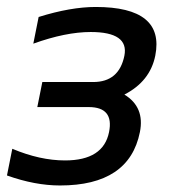

<svg xmlns="http://www.w3.org/2000/svg" viewBox="-36 -538 517 562"><path d="M77.1 -488.3Q170.9 -517.6 244.1 -517.6Q446.8 -517.6 418.5 -375Q403.3 -299.8 328.1 -261.2Q388.2 -224.6 373.5 -151.4Q342.3 4.9 139.6 4.9Q66.4 4.9 -15.6 -24.4L0 -102.5Q81.1 -68.4 154.3 -68.4Q266.6 -68.4 283.2 -151.4Q297.9 -224.6 223.6 -224.6H73.2L87.9 -297.9H236.8Q312.5 -297.9 328.1 -375Q341.8 -444.3 229.5 -444.3Q156.2 -444.3 61.5 -410.2Z"/></svg>

Font: Sansation
Style: Italic
Weight: 400
Designer: Bernd Montag
Version: Version 1.301